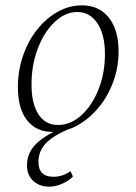

<svg xmlns="http://www.w3.org/2000/svg" viewBox="-20 -482 510 719"><path d="M177 12Q115 12 81 -32Q47 -76 47 -156Q47 -217 66 -272.5Q85 -328 118.5 -370.5Q152 -413 195.5 -437.5Q239 -462 287 -462Q351 -462 387.5 -416Q424 -370 424 -289Q424 -230 404 -175.5Q384 -121 349 -79Q314 -37 270 -12.5Q226 12 177 12ZM197 -14Q245 -14 285 -50.5Q325 -87 349 -147.5Q373 -208 373 -280Q373 -352 345 -394.5Q317 -437 269 -437Q224 -437 184.5 -399.5Q145 -362 121.5 -300Q98 -238 98 -165Q98 -94 124 -54Q150 -14 197 -14ZM165 217Q127 217 104 195Q81 173 81 137Q81 91 115.5 56.5Q150 22 230 -11L240 0Q179 26 151.5 55Q124 84 124 124Q124 180 180 180Q215 180 244 159L253 179Q238 195 213 206Q188 217 165 217Z"/></svg>

Font: Petrona ExtraLight
Style: Italic
Weight: 200
Italic angle: -9°
Designer: Ringo R. Seeber
Foundry: Ringo R. Seeber
Version: Version 2.001; ttfautohint (v1.8.3)